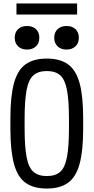

<svg xmlns="http://www.w3.org/2000/svg" viewBox="-20 -1078 540 1108"><path d="M250 10Q173 10 127 -23.5Q81 -57 60.5 -133Q40 -209 40 -335V-395Q40 -522 60.5 -597.5Q81 -673 127 -706.5Q173 -740 250 -740Q327 -740 373 -706.5Q419 -673 439.5 -597.5Q460 -522 460 -395V-335Q460 -209 439.5 -133Q419 -57 373 -23.5Q327 10 250 10ZM250 -62Q300 -62 327.5 -86.5Q355 -111 366.5 -171.5Q378 -232 378 -340V-390Q378 -498 366.5 -558.5Q355 -619 327.5 -643.5Q300 -668 250 -668Q201 -668 173 -643.5Q145 -619 133.5 -558.5Q122 -498 122 -390V-340Q122 -232 133.5 -171.5Q145 -111 173 -86.5Q201 -62 250 -62ZM136 -792Q104 -792 84.5 -810.5Q65 -829 65 -860Q65 -892 84.5 -910Q104 -928 136 -928Q168 -928 187.5 -910Q207 -892 207 -860Q207 -829 187.5 -810.5Q168 -792 136 -792ZM364 -792Q332 -792 312.5 -810.5Q293 -829 293 -860Q293 -892 312.5 -910Q332 -928 364 -928Q396 -928 415.5 -910Q435 -892 435 -860Q435 -829 415.5 -810.5Q396 -792 364 -792ZM75 -994V-1058H425V-994Z"/></svg>

Font: M PLUS Code Latin
Style: Regular
Weight: 400
Designer: Coji Morishita
Foundry: UNDERFOREST DESIGN
Version: Version 1.002; ttfautohint (v1.8.3)